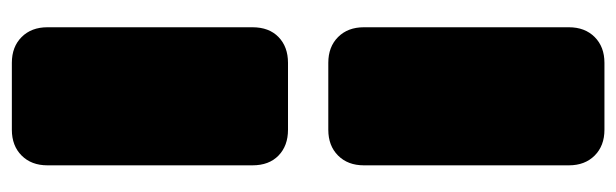

<svg xmlns="http://www.w3.org/2000/svg" viewBox="-378 -412 1040 324"><g transform="rotate(-90 142.0 -250.0)"><path d="M85 250Q58 250 41.5 233.5Q25 217 25 190V-156Q25 -183 41.5 -199.5Q58 -216 85 -216H198Q225 -216 241.5 -199.5Q258 -183 258 -156V190Q258 217 241.5 233.5Q225 250 198 250ZM85 -284Q58 -284 41.5 -300Q25 -316 25 -344V-690Q25 -717 41.5 -733.5Q58 -750 85 -750H198Q225 -750 241.5 -733.5Q258 -717 258 -690V-344Q258 -316 241.5 -300Q225 -284 198 -284Z"/></g></svg>

Font: Bolota
Style: Bold
Weight: 240
Designer: Gabriel Pang
Version: Version 1.000